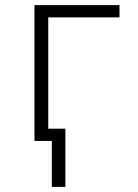

<svg xmlns="http://www.w3.org/2000/svg" viewBox="-20 -552 540 752"><path d="M115 0V-532H448V-484H169V-48H236V180H183V0Z"/></svg>

Font: Noto Sans Mono ExtraCondensed Light
Style: Regular
Weight: 300
Width: 2
Designer: Monotype Design Team
Foundry: Monotype Imaging Inc.
Version: Version 2.014; ttfautohint (v1.8.4.7-5d5b)